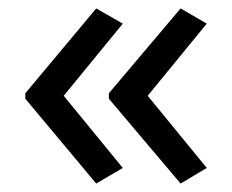

<svg xmlns="http://www.w3.org/2000/svg" viewBox="-20 -491 549 455"><path d="M40 -270V-257L208 -56L271 -93L131 -264L271 -435L208 -471ZM238 -270V-257L408 -56L470 -93L330 -264L470 -435L408 -471Z"/></svg>

Font: Noto Sans Runic
Style: Regular
Weight: 400
Designer: Monotype Design Team
Foundry: Monotype Imaging Inc.
Version: Version 2.002